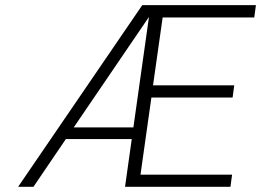

<svg xmlns="http://www.w3.org/2000/svg" viewBox="-20 -720 1006 740"><path d="M960 -652.8H606.9L569.8 -391.1H882.8L876.5 -344.2H563.5L521.5 -46.9H874.5L868.2 0H461.9L487.8 -184.1H233.9L108.9 0H49.8L528.3 -700.2H966.3ZM554.2 -654.8 264.2 -229H494.1Z"/></svg>

Font: Fivo Sans Light
Style: Regular
Weight: 300
Designer: Alexander Slobzheninov
Foundry: Alexander Slobzheninov
Version: 1.0